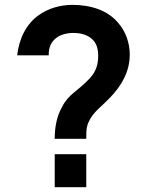

<svg xmlns="http://www.w3.org/2000/svg" viewBox="-20 -785 616 805"><path d="M524 -556.2C524 -604.2 507.3 -653.1 476 -688.5C431.3 -742.7 359.4 -764.6 283.3 -764.6C233.3 -764.6 181.2 -750 141.7 -720.8C90.6 -685.4 59.4 -621.9 52.1 -553.1H184.4C183.3 -582.3 192.7 -607.3 213.5 -624C231.3 -639.6 259.4 -646.9 288.5 -646.9C322.9 -646.9 355.2 -636.5 375 -611.5C386.5 -595.8 391.7 -576 391.7 -553.1C391.7 -516.7 384.4 -487.5 356.2 -456.3C304.2 -401 266.7 -390.6 239.6 -335.4C217.7 -296.9 209.4 -251 209.4 -203.1H341.7C341.7 -243.8 341.7 -259.4 361.5 -291.7C379.2 -320.8 409.4 -341.7 442.7 -377.1C489.6 -426 524 -484.4 524 -556.2ZM209.4 0H341.7V-138.5H209.4Z"/></svg>

Font: Manrope3 Bold
Style: Regular
Weight: 700
Designer: Mikhail Sharanda
Foundry: Mikhail Sharanda
Version: Version 3.000;PS 003.000;hotconv 1.0.88;makeotf.lib2.5.64775